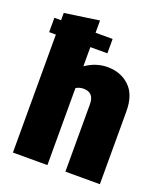

<svg xmlns="http://www.w3.org/2000/svg" viewBox="-139 -848 807 942"><g transform="rotate(20 264.5 -377.5)"><path d="M40 0V-616H5V-691H40V-729L220 -755V-691H309V-616H220V-516Q274 -553 334 -553Q403 -553 448.5 -510Q494 -467 494 -381V0H314V-352Q314 -413 259 -413Q237 -413 220 -402V0Z"/></g></svg>

Font: Protest Strike
Style: Regular
Weight: 400
Designer: Octavio Pardo
Foundry: Ashler Design
Version: Version 2.005; ttfautohint (v1.8.4.7-5d5b)